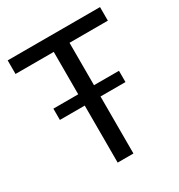

<svg xmlns="http://www.w3.org/2000/svg" viewBox="-146 -695 744 796"><g transform="rotate(-30 226.0 -297.5)"><path d="M188 0V-530H5V-595H447V-530H263.5V0ZM69 -273V-327H383V-273Z"/></g></svg>

Font: Encode Sans SC Condensed
Style: Regular
Weight: 400
Width: 3
Designer: Multiple Designers
Foundry: Impallari Type
Version: Version 3.002